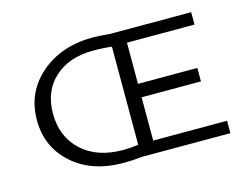

<svg xmlns="http://www.w3.org/2000/svg" viewBox="-73 -584 906 703"><g transform="rotate(-15 380.0 -232.5)"><path d="M722 -47V0H387Q354 4 317 4Q197 4 123.5 -61.5Q50 -127 50 -229Q50 -334 128 -401.5Q206 -469 327 -469Q346 -469 392 -465H698V-418H442V-262H667V-211H442V-47ZM113 -237Q113 -149 171 -95.5Q229 -42 327 -42Q357 -42 385 -46V-418Q357 -422 314 -422Q223 -422 168 -372Q113 -322 113 -237Z"/></g></svg>

Font: EauTestSC Semilight
Style: Regular
Weight: 300
Designer: Christian Thalmann (Catharsis Fonts)
Version: Version 0.001;PS 000.001;hotconv 1.0.88;makeotf.lib2.5.64775